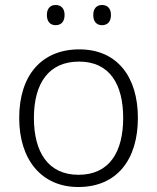

<svg xmlns="http://www.w3.org/2000/svg" viewBox="-20 -740 630 770"><path d="M168 -680C168 -654 181 -639 203 -639C226 -639 239 -654 239 -680C239 -705 226 -720 203 -720C181 -720 168 -705 168 -680ZM354 -680C354 -654 367 -639 389 -639C412 -639 425 -654 425 -680C425 -705 412 -720 389 -720C367 -720 354 -705 354 -680ZM533 -267C533 -432 450 -542 298 -542C148 -542 57 -439 57 -267C57 -99 147 10 294 10C449 10 533 -100 533 -267ZM116 -267C116 -408 177 -493 297 -493C422 -493 474 -399 474 -267C474 -131 419 -39 295 -39C173 -39 116 -130 116 -267Z"/></svg>

Font: Noto Sans Malayalam Light
Style: Regular
Weight: 300
Designer: Jelle Bosma - Monotype Design Team
Foundry: Monotype Imaging Inc.
Version: Version 2.104